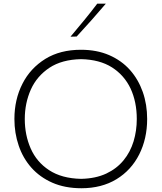

<svg xmlns="http://www.w3.org/2000/svg" viewBox="-20 -992 860 1022"><path d="M413.3 10C485.2 10 547.6 -6.2 600 -38.1C652.4 -70 692.9 -114.3 721 -170C749 -225.7 763.3 -288.6 763.3 -358.6C763.3 -409.5 755.7 -457.6 740 -502.4C724.3 -546.7 701.9 -585.7 671.9 -619.5C641.9 -653.3 604.8 -679.5 561 -698.6C517.1 -717.6 467.1 -727.1 411 -727.1C337.1 -727.1 274.3 -711 221.4 -678.6C168.6 -645.7 127.6 -601.9 99.5 -546.2C71 -490.5 56.7 -427.6 56.7 -358.6C56.7 -308.6 64.3 -261.4 79.5 -217.1C94.3 -172.9 117.1 -133.3 147.1 -99.5C177.1 -65.7 214.3 -39 258.6 -19.5C302.9 0 354.8 10 413.3 10ZM411.4 -40C342.4 -41.4 285.7 -57.1 241.4 -86.2C197.1 -115.2 164.3 -153.8 143.3 -201.9C122.4 -249.5 111.9 -301.9 111.9 -358.6C111.9 -415.2 122.9 -467.6 144.3 -515.7C165.7 -563.3 199 -601.9 243.3 -631.4C287.6 -660.5 343.3 -675.7 411.4 -677.1C477.1 -675.7 531.9 -661.4 576.2 -633.3C620 -605.2 652.9 -567.6 675.2 -520.5C697.1 -472.9 708.1 -419 708.1 -358.6C708.1 -317.1 702.4 -277.1 691 -239.5C679.5 -201.9 661.9 -168.1 637.6 -138.6C613.3 -109 582.9 -85.7 545.7 -68.1C508.1 -50.5 463.3 -41 411.4 -40ZM355.2 -796.7 388.1 -797.6C414.8 -826.7 441 -855.7 467.1 -884.8C492.9 -913.8 518.1 -942.9 543.3 -972.4H497.6C475.2 -942.9 451.9 -913.3 428.1 -884.3C403.8 -855.2 379.5 -825.7 355.2 -796.7Z"/></svg>

Font: Pinar Light
Style: Regular
Weight: 300
Designer: Amin Abedi
Version: Version 2.00;September 9, 2021;FontCreator 13.0.0.2683 64-bi